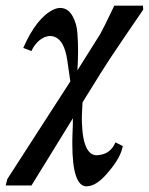

<svg xmlns="http://www.w3.org/2000/svg" viewBox="-24 -417 525 677"><path d="M480 -397H379C352 -340 335 -307 330 -298L249 -169C252 -218 252 -261 249 -298C248 -321 242 -341 233 -358C222 -379 207 -389 188 -389C181 -389 173 -387 164 -383C125 -364 89 -319 58 -248L87 -237C98 -264 125 -290 153 -290C158 -290 164 -289 169 -287C192 -278 206 -251 213 -206L224 -130L2 214L-4 237H87L233 0C233 11 233 26 232 45C231 66 231 81 231 90C231 190 248 240 281 240C306 240 332 222 361 186C388 154 404 125 409 98L383 85C372 112 352 127 323 130C288 135 268 98 265 19C264 0 265 -25 267 -56C320 -142 352 -193 363 -209C400 -265 440 -323 481 -383Z"/></svg>

Font: GFS Pyrsos
Style: Regular
Weight: 400
Designer: George Matthiopoulos
Foundry: George Matthiopoulos
Version: Version 1.0